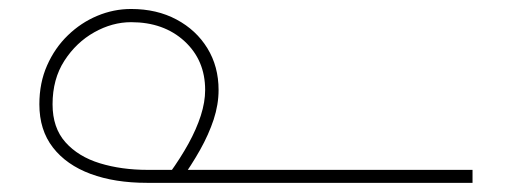

<svg xmlns="http://www.w3.org/2000/svg" viewBox="-20 -399 1117 419"><path d="M457 -202.6Q457 -253.9 432.6 -293.7Q408.2 -333.5 365.2 -356.4Q322.3 -379.4 266.1 -379.4Q228 -379.4 192.4 -364.5Q156.7 -349.6 128.2 -322Q99.6 -294.4 82.8 -256.3Q65.9 -218.3 65.9 -171.4Q65.9 -115.2 95.5 -77.1Q125 -39.1 177.7 -19.5Q230.5 0 300.3 0H1011.2V-28.3H302.2Q245.1 -28.3 198 -42.7Q150.9 -57.1 122.8 -88.6Q94.7 -120.1 94.7 -171.4Q94.7 -226.6 120.6 -266.6Q146.5 -306.6 185.8 -328.6Q225.1 -350.6 266.1 -350.6Q337.4 -350.6 382.6 -309.1Q427.7 -267.6 427.7 -202.6Q427.7 -176.3 418.2 -146.7Q408.7 -117.2 391.4 -85.7Q374 -54.2 350.1 -21L373.5 -4.4Q397.9 -38.6 416.7 -72Q435.5 -105.5 446.3 -138.2Q457 -170.9 457 -202.6Z"/></svg>

Font: Estedad-FD-VF Thin
Style: Regular
Weight: 100
Designer: Amin Abedi
Version: Version 5.0